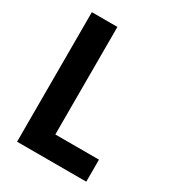

<svg xmlns="http://www.w3.org/2000/svg" viewBox="-176 -833 853 937"><g transform="rotate(30 250.0 -365.0)"><path d="M65 0V-730H209V-124H455V0Z"/></g></svg>

Font: M PLUS 1 Code
Style: Regular
Weight: 400
Designer: Coji Morishita
Foundry: UNDERFOREST DESIGN
Version: Version 1.005